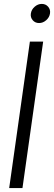

<svg xmlns="http://www.w3.org/2000/svg" viewBox="-20 -963 277 983"><path d="M216.5 -859.5Q200 -845 180 -845Q160 -845 147.5 -859.5Q135 -874 138 -894Q141 -914 157.5 -928.5Q174 -943 194 -943Q214 -943 226.5 -928.5Q239 -914 236 -894Q233 -874 216.5 -859.5ZM133 -750H201L95 0H27Z"/></svg>

Font: Oakes Grotesk Light
Style: Italic
Weight: 300
Italic angle: -8°
Designer: Samuel Oakes
Foundry: Samuel Oakes
Version: Version 1.000;PS 001.000;hotconv 1.0.88;makeotf.lib2.5.64775